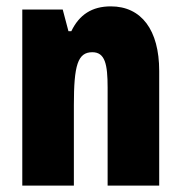

<svg xmlns="http://www.w3.org/2000/svg" viewBox="-20 -583 569 603"><path d="M328 -563C269 -563 229 -537 204 -485H195L177 -553H50V0H212V-253C212 -378 224 -419 270 -419C310 -419 318 -381 318 -308V0H480V-360C480 -489 424 -563 328 -563Z"/></svg>

Font: Noto Sans Myanmar ExtraCondensed Black
Style: Regular
Weight: 900
Width: 2
Designer: Monotype Design Team
Foundry: Monotype Imaging Inc.
Version: Version 2.107